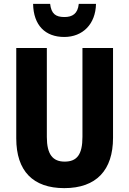

<svg xmlns="http://www.w3.org/2000/svg" viewBox="-20 -962 667 992"><path d="M476 -942H387C382 -891 354 -874 313 -874C267 -874 245 -891 239 -942H151C153 -831 214 -771 312 -771C407 -771 474 -837 476 -942ZM564 -250V-714H406V-255C406 -164 378 -127 314 -127C253 -127 222 -164 222 -254V-714H64V-247C64 -78 151 10 312 10C478 10 564 -83 564 -250Z"/></svg>

Font: Noto Sans Thai Looped Condensed ExtraBold
Style: Regular
Weight: 800
Width: 3
Designer: Sasikarn Vongin, Ben Mitchell
Foundry: The Fontpad Ltd
Version: Version 1.001